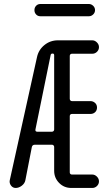

<svg xmlns="http://www.w3.org/2000/svg" viewBox="-20 -930 540 950"><path d="M230.5 -657.2 155.3 -289.1Q154.3 -284.2 156.7 -281.2Q159.2 -278.3 164.1 -278.3H237.3Q241.2 -278.3 244.6 -281.2Q248 -284.2 248 -289.1V-657.2Q248 -665 240.2 -665Q231.4 -665 230.5 -657.2ZM57.6 0Q43 0 34.2 -12.2Q25.4 -24.4 28.3 -38.1L163.1 -647.5Q170.9 -683.6 199.7 -707Q228.5 -730.5 266.6 -730.5H436.5Q449.2 -730.5 459.5 -720.2Q469.7 -710 469.7 -696.8Q469.7 -683.6 460 -673.8Q450.2 -664.1 436.5 -664.1H335.9Q331.1 -664.1 328.1 -661.1Q325.2 -658.2 325.2 -653.3V-441.4Q325.2 -436.5 328.1 -433.1Q331.1 -429.7 335.9 -429.7H427.7Q440.4 -429.7 450.2 -420.9Q460 -412.1 460 -397.9Q460 -383.8 450.7 -375Q441.4 -366.2 427.7 -366.2H335.9Q331.1 -366.2 328.1 -363.3Q325.2 -360.4 325.2 -355.5V-77.1Q325.2 -72.3 328.1 -69.3Q331.1 -66.4 335.9 -66.4H436.5Q449.2 -66.4 459.5 -56.2Q469.7 -45.9 469.7 -32.7Q469.7 -19.5 460 -9.8Q450.2 0 436.5 0H333Q296.9 0 272.5 -24.9Q248 -49.8 248 -85V-203.1Q248 -208 244.6 -210.9Q241.2 -213.9 237.3 -213.9H152.3Q140.6 -213.9 137.7 -203.1L105.5 -38.1Q102.5 -22.5 87.9 -11.2Q73.2 0 57.6 0ZM419.9 -910.2Q431.6 -910.2 440.9 -901.4Q450.2 -892.6 450.2 -879.9Q450.2 -867.2 440.9 -858.4Q431.6 -849.6 419.9 -849.6H179.7Q167 -849.6 158.7 -858.4Q150.4 -867.2 150.4 -879.9Q150.4 -892.6 158.7 -901.4Q167 -910.2 179.7 -910.2Z"/></svg>

Font: Rounded-X Mgen+ 1mn regular
Style: Regular
Weight: 400
Designer: [Source Han Sans]
Ryoko NISHIZUKA  (kana & ideographs); Paul D. Hunt (Latin, Greek & Cyrillic); Wenlong ZHANG  (bopomofo
Version: Version 1.059.20150602